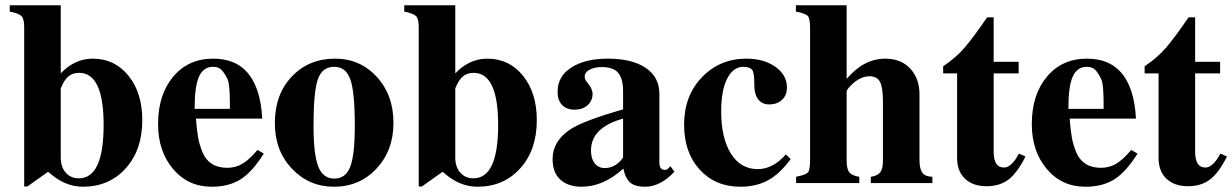

<svg xmlns="http://www.w3.org/2000/svg" viewBox="-20 -696 4686 730"><path d="M211 -676V-417Q264 -473 333 -473Q416 -473 468.5 -408Q521 -343 521 -239Q521 -126 458 -56Q395 14 295 14Q225 14 163 -43L84 13H72V-594Q72 -624 62 -634.5Q52 -645 17 -652V-676ZM211 -360V-97Q211 -61 230 -39.5Q249 -18 280 -18Q374 -18 374 -221Q374 -419 281 -419Q256 -419 240 -405.5Q224 -392 211 -360Z M959 -126 983 -112Q939 -42 894.5 -14Q850 14 785 14Q695 14 638 -53.5Q581 -121 581 -224Q581 -336 638.5 -404.5Q696 -473 790 -473Q873 -473 918 -423Q971 -365 977 -245H725Q728 -203 733 -174.5Q738 -146 750 -117Q762 -88 785.5 -73Q809 -58 844 -58Q876 -58 902 -73.5Q928 -89 959 -126ZM854 -282V-303Q854 -376 845 -395Q833 -420 821.5 -431Q810 -442 790 -442Q754 -442 737 -405.5Q720 -369 720 -282Z M1476 -229Q1476 -124 1411.5 -55Q1347 14 1250 14Q1155 14 1090 -54.5Q1025 -123 1025 -228Q1025 -337 1089.5 -405Q1154 -473 1254 -473Q1349 -473 1412.5 -404Q1476 -335 1476 -229ZM1329 -218Q1329 -346 1312 -394Q1295 -442 1251 -442Q1205 -442 1188.5 -394.5Q1172 -347 1172 -218Q1172 -109 1190 -63Q1208 -17 1251 -17Q1294 -17 1311.5 -61.5Q1329 -106 1329 -218Z M1711 -676V-417Q1764 -473 1833 -473Q1916 -473 1968.5 -408Q2021 -343 2021 -239Q2021 -126 1958 -56Q1895 14 1795 14Q1725 14 1663 -43L1584 13H1572V-594Q1572 -624 1562 -634.5Q1552 -645 1517 -652V-676ZM1711 -360V-97Q1711 -61 1730 -39.5Q1749 -18 1780 -18Q1874 -18 1874 -221Q1874 -419 1781 -419Q1756 -419 1740 -405.5Q1724 -392 1711 -360Z M2529 -64 2544 -43Q2491 14 2432 14Q2395 14 2376.5 -1.5Q2358 -17 2350 -55Q2274 14 2191 14Q2141 14 2111 -12.5Q2081 -39 2081 -92Q2081 -159 2148 -204Q2198 -237 2349 -280V-348Q2349 -397 2330.5 -419Q2312 -441 2268 -441Q2240 -441 2221.5 -431Q2203 -421 2203 -404Q2203 -393 2214 -381Q2233 -358 2233 -339Q2233 -313 2214 -296Q2195 -279 2165 -279Q2134 -279 2117 -297Q2100 -315 2100 -347Q2100 -406 2152.5 -439.5Q2205 -473 2291 -473Q2383 -473 2435 -438Q2487 -403 2487 -339V-78Q2487 -50 2508 -50Q2515 -50 2519 -54ZM2349 -97V-245Q2227 -211 2227 -124Q2227 -92 2241.5 -74.5Q2256 -57 2279 -57Q2321 -57 2349 -97Z M2968 -109 2986 -91Q2945 -35 2900 -10.5Q2855 14 2795 14Q2700 14 2640.5 -51Q2581 -116 2581 -222Q2581 -332 2649 -402.5Q2717 -473 2818 -473Q2884 -473 2928 -442Q2972 -411 2972 -363Q2972 -334 2953.5 -316.5Q2935 -299 2904 -299Q2878 -299 2863 -318Q2848 -337 2848 -372Q2848 -390 2847.5 -398Q2847 -406 2845 -416.5Q2843 -427 2839 -431.5Q2835 -436 2826.5 -439Q2818 -442 2806 -442Q2768 -442 2745 -397.5Q2722 -353 2722 -273Q2722 -171 2759 -112Q2796 -53 2861 -53Q2919 -53 2968 -109Z M3525 0H3291V-24Q3316 -27 3326.5 -40.5Q3337 -54 3337 -85V-309Q3337 -363 3326 -384.5Q3315 -406 3286 -406Q3250 -406 3216 -372Q3199 -355 3199 -348V-85Q3199 -54 3209 -41Q3219 -28 3247 -24V0H3007V-24Q3043 -31 3051.5 -40Q3060 -49 3060 -89V-591Q3060 -626 3051 -635.5Q3042 -645 3006 -652V-676H3199V-396Q3264 -473 3346 -473Q3406 -473 3441 -435Q3476 -397 3476 -337V-87Q3476 -53 3487.5 -38.5Q3499 -24 3525 -24Z M3854 -112 3879 -101Q3848 -39 3814.5 -13.5Q3781 12 3731 12Q3679 12 3649 -16.5Q3619 -45 3619 -95V-417H3566V-444Q3615 -477 3648 -515.5Q3681 -554 3733 -630H3758V-461H3853V-417H3758V-119Q3758 -59 3797 -59Q3826 -59 3854 -112Z M4281 -126 4305 -112Q4261 -42 4216.5 -14Q4172 14 4107 14Q4017 14 3960 -53.5Q3903 -121 3903 -224Q3903 -336 3960.5 -404.5Q4018 -473 4112 -473Q4195 -473 4240 -423Q4293 -365 4299 -245H4047Q4050 -203 4055 -174.5Q4060 -146 4072 -117Q4084 -88 4107.5 -73Q4131 -58 4166 -58Q4198 -58 4224 -73.5Q4250 -89 4281 -126ZM4176 -282V-303Q4176 -376 4167 -395Q4155 -420 4143.5 -431Q4132 -442 4112 -442Q4076 -442 4059 -405.5Q4042 -369 4042 -282Z M4620 -112 4645 -101Q4614 -39 4580.5 -13.5Q4547 12 4497 12Q4445 12 4415 -16.5Q4385 -45 4385 -95V-417H4332V-444Q4381 -477 4414 -515.5Q4447 -554 4499 -630H4524V-461H4619V-417H4524V-119Q4524 -59 4563 -59Q4592 -59 4620 -112Z"/></svg>

Font: STIX MathJax Main
Style: Bold
Weight: 700
Designer: MicroPress Inc., with final additions and corrections provided by Coen Hoffman, Elsevier (retired)
Version: Version 1.1.1